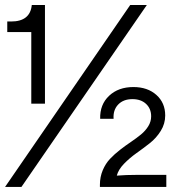

<svg xmlns="http://www.w3.org/2000/svg" viewBox="-20 -741 709 761"><path d="M104 -330.1V-613.8H8.8V-655.8H23.9Q99.6 -655.8 106 -721.2H158.2V-330.1ZM0 0 496.1 -721.2H562L64.9 0ZM376 0V-8.8Q376 -39.6 387.2 -66.2Q398.4 -92.8 416.3 -111.6Q434.1 -130.4 455.8 -147.2Q477.5 -164.1 499.3 -178.7Q521 -193.4 538.8 -208Q556.6 -222.7 567.9 -241Q579.1 -259.3 579.1 -279.8Q579.1 -310.5 558.8 -329.3Q538.6 -348.1 504.9 -348.1Q468.8 -348.1 448.2 -326.4Q427.7 -304.7 430.2 -270H377Q375.5 -326.7 412.4 -361.3Q449.2 -396 508.8 -396Q564.9 -396 599.9 -364.7Q634.8 -333.5 634.8 -283.2Q634.8 -250.5 617.2 -222.2Q599.6 -193.8 573.5 -173.3Q547.4 -152.8 520.5 -133.8Q493.7 -114.7 471.4 -91.8Q449.2 -68.8 442.9 -44.9Q478.5 -47.9 523.9 -47.9H639.2V0Z"/></svg>

Font: Lumene Sans
Style: Regular
Weight: 400
Designer: Deni Anggara
Version: Version 1.003;Glyphs 3.1.2 (3151)